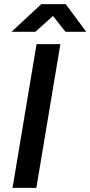

<svg xmlns="http://www.w3.org/2000/svg" viewBox="-20 -915 440 935"><path d="M41 0 158 -700H274L157 0ZM36 -760 181 -895H299V-892L152 -760ZM299 -760 194 -893 195 -895H300L400 -760Z"/></svg>

Font: Figtree Light SemiBold
Style: Italic
Weight: 600
Italic angle: -9.5°
Version: Version 2.001;gftools[0.9.30]